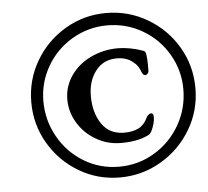

<svg xmlns="http://www.w3.org/2000/svg" viewBox="-47 -683 773 712"><g transform="rotate(-5 339.5 -327.0)"><path d="M68 -327Q68 -410 109 -480Q150 -550 220 -591.5Q290 -633 373 -633Q456 -633 526.5 -591.5Q597 -550 638 -480Q679 -410 679 -327Q679 -244 637.5 -174Q596 -104 525.5 -62.5Q455 -21 372 -21Q289 -21 219.5 -62.5Q150 -104 109 -174Q68 -244 68 -327ZM634 -327Q634 -397 599 -457Q564 -517 504 -552Q444 -587 373 -587Q303 -587 243 -552Q183 -517 148 -457Q113 -397 113 -327Q113 -256 147.5 -194.5Q182 -133 241.5 -97Q301 -61 372 -61Q444 -61 504 -97Q564 -133 599 -194Q634 -255 634 -327ZM202 -326Q202 -374 229.5 -414Q257 -454 304 -476.5Q351 -499 406 -499Q426 -499 450.5 -494.5Q475 -490 493 -483Q494 -483 498.5 -481.5Q503 -480 505 -477Q507 -474 508 -469Q511 -452 511 -430.5Q511 -409 511 -405Q511 -400 506.5 -395Q502 -390 498 -391Q489 -391 484 -406Q476 -429 458 -442Q435 -462 398 -462Q348 -462 319 -424.5Q290 -387 290 -331Q290 -269 318.5 -227Q347 -185 402 -185Q434 -185 455.5 -196Q477 -207 489 -233Q492 -240 497.5 -244Q503 -248 508 -248Q516 -246 516 -233Q516 -211 502 -181Q498 -175 496 -172.5Q494 -170 485 -166Q447 -148 386 -148Q337 -148 294.5 -172.5Q252 -197 227 -238Q202 -279 202 -326Z"/></g></svg>

Font: EB Garamond Medium
Style: Italic
Weight: 500
Italic angle: -17.2°
Designer: Georg Duffner and Octavio Pardo
Foundry: Georg Duffner
Version: Version 1.000